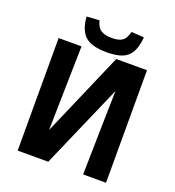

<svg xmlns="http://www.w3.org/2000/svg" viewBox="-155 -1005 1028 1127"><g transform="rotate(20 359.0 -441.5)"><path d="M83 0V-703H226L219 -375L215 -177L443 -703H635V0H492L498 -302L503 -525L274 0ZM376 -721Q281 -721 240.5 -758Q200 -795 194 -878L273 -883Q283 -841 307.5 -825.5Q332 -810 376 -810Q419 -810 441 -825.5Q463 -841 473 -883L552 -878Q547 -819 528 -784.5Q509 -750 472.5 -735.5Q436 -721 376 -721Z"/></g></svg>

Font: Ruda SemiBold
Style: Bold
Weight: 900
Designer: Mariela Monsalve and Angelina Sanchez
Foundry: Mariela Monsalve and Angelina Sanchez
Version: Version 2.000